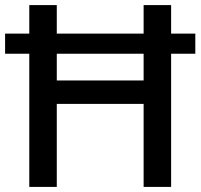

<svg xmlns="http://www.w3.org/2000/svg" viewBox="-20 -734 788 754"><path d="M95 0H203V-326H544V0H652V-523H747V-602H652V-714H544V-602H203V-714H95V-602H0V-523H95ZM203 -418V-523H544V-418Z"/></svg>

Font: Noto Sans Bassa Vah Medium
Style: Regular
Weight: 500
Designer: Monotype Design Team
Foundry: Monotype Imaging Inc.
Version: Version 2.002